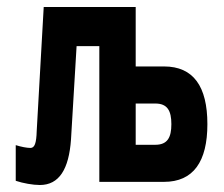

<svg xmlns="http://www.w3.org/2000/svg" viewBox="-20 -520 640 549"><path d="M183 -121 199 -388H264V0H449C533 0 573 -58 573 -165C573 -273 533 -330 449 -330H368V-500H105L85 -146C84 -110 79 -97 67 -97C57 -97 41 -100 25 -105V-3C46 4 74 9 94 9C149 9 177 -36 183 -121ZM368 -106V-224H424C459 -224 470 -203 470 -165C470 -127 459 -106 424 -106Z"/></svg>

Font: LT Wave Mono Bold
Style: Regular
Weight: 700
Designer: Daniel Lyons
Version: Version 2.5 (Glyphs App)